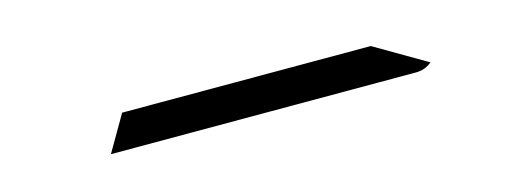

<svg xmlns="http://www.w3.org/2000/svg" viewBox="-19 -191 853 320"><g transform="rotate(-15 408.0 -31.0)"><path d="M614 -62 703 -10Q691 0 676 0H408H149L185 -62H191H377H439Z"/></g></svg>

Font: DSEG14 Modern
Style: Light
Weight: 300
Designer: Keshikan(Twitter:@keshinomi_88pro)
Version: Version 0.46